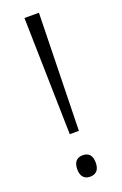

<svg xmlns="http://www.w3.org/2000/svg" viewBox="-143 -823 514 810"><g transform="rotate(-20 114.5 -418.0)"><path d="M94 -254H135L147 -780H82ZM114 -56C143 -56 156 -74 156 -104C156 -134 144 -152 114 -152C86 -152 73 -133 73 -104C73 -74 86 -56 114 -56Z"/></g></svg>

Font: Noto Sans Malayalam UI Condensed Light
Style: Regular
Weight: 300
Width: 3
Designer: Jelle Bosma - Monotype Design Team
Foundry: Monotype Imaging Inc.
Version: Version 2.104